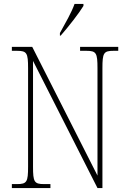

<svg xmlns="http://www.w3.org/2000/svg" viewBox="-20 -951 651 971"><path d="M283 -784V-771H287C326 -815 381 -886 402 -921V-931H357C341 -886 312 -837 283 -784ZM40 0H235V-20H203C153 -20 147 -31 147 -108V-643L473 0H498V-606C498 -683 504 -694 554 -694H578V-714H385V-694H417C467 -694 473 -683 473 -606V-63L143 -714H40V-694H66C116 -694 122 -683 122 -606V-108C122 -31 116 -20 66 -20H40Z"/></svg>

Font: Noto Serif Georgian Condensed Thin
Style: Regular
Weight: 100
Width: 3
Designer: Monotype Design Team, Akaki Razmadze
Foundry: Google LLC
Version: Version 2.003